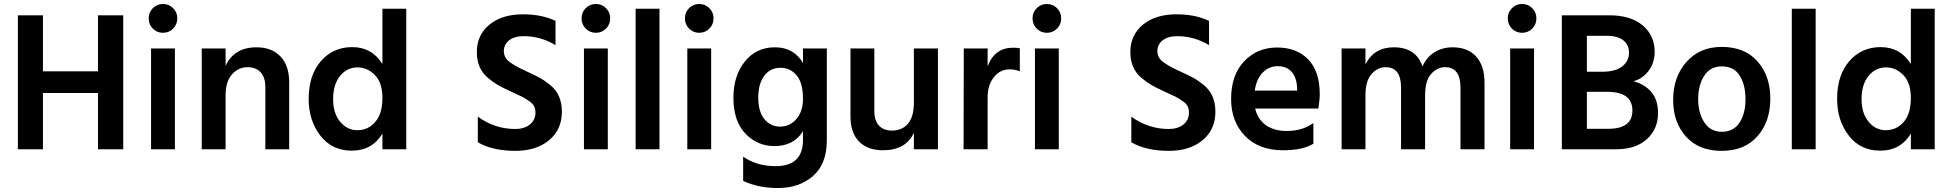

<svg xmlns="http://www.w3.org/2000/svg" viewBox="-20 -751 9819 966"><path d="M600 0H473V-283H196V0H70V-674H196V-392H473V-674H600Z M860 0H740V-507H860ZM872 -659Q872 -628 851 -607Q830 -586 800 -586Q770 -586 749 -607Q728 -628 728 -659Q728 -689 749 -710Q770 -731 800 -731Q830 -731 851 -710Q872 -689 872 -659Z M1435 0H1315V-312Q1315 -362 1291 -387.5Q1267 -413 1226 -413Q1179 -413 1147 -376.5Q1115 -340 1115 -272V0H995V-507H1115V-420Q1158 -513 1271 -513Q1347 -513 1391 -467Q1435 -421 1435 -337Z M1656 -251Q1656 -182 1691 -139Q1726 -96 1778 -96Q1832 -96 1868 -137.5Q1904 -179 1904 -258Q1904 -335 1866 -373.5Q1828 -412 1779 -412Q1727 -412 1691.5 -369.5Q1656 -327 1656 -251ZM2024 0H1904V-79Q1852 7 1750 7Q1650 7 1591.5 -69Q1533 -145 1533 -253Q1533 -373 1594.5 -443.5Q1656 -514 1752 -514Q1851 -514 1904 -429V-707H2024Z M2807 -189Q2807 -99 2742.5 -45.5Q2678 8 2573 8Q2459 8 2384 -35V-164Q2470 -102 2572 -102Q2618 -102 2646 -124.5Q2674 -147 2674 -185Q2674 -203 2667 -217Q2660 -231 2638.5 -245Q2617 -259 2605.5 -265Q2594 -271 2558 -287Q2548 -292 2543 -294Q2506 -311 2483 -324.5Q2460 -338 2433 -361Q2406 -384 2392.5 -416Q2379 -448 2379 -489Q2379 -575 2442.5 -627Q2506 -679 2611 -679Q2706 -679 2775 -646V-524Q2700 -569 2615 -569Q2568 -569 2541.5 -548Q2515 -527 2515 -494Q2515 -461 2543.5 -439.5Q2572 -418 2629 -392Q2669 -374 2694 -360.5Q2719 -347 2748.5 -323Q2778 -299 2792.5 -265.5Q2807 -232 2807 -189Z M3038 0H2918V-507H3038ZM3050 -659Q3050 -628 3029 -607Q3008 -586 2978 -586Q2948 -586 2927 -607Q2906 -628 2906 -659Q2906 -689 2927 -710Q2948 -731 2978 -731Q3008 -731 3029 -710Q3050 -689 3050 -659Z M3298 0H3178V-707H3298Z M3558 0H3438V-507H3558ZM3570 -659Q3570 -628 3549 -607Q3528 -586 3498 -586Q3468 -586 3447 -607Q3426 -628 3426 -659Q3426 -689 3447 -710Q3468 -731 3498 -731Q3528 -731 3549 -710Q3570 -689 3570 -659Z M4140 -46Q4140 74 4070.5 134.5Q4001 195 3894 195Q3794 195 3719 159V37Q3787 85 3882 85Q4020 85 4020 -47V-91Q3974 -16 3876 -16Q3791 -16 3730.5 -78.5Q3670 -141 3670 -260Q3670 -370 3727.5 -441.5Q3785 -513 3879 -513Q3974 -513 4020 -434V-507H4140ZM3795 -260Q3795 -189 3826 -151.5Q3857 -114 3905 -114Q3954 -114 3987 -152.5Q4020 -191 4020 -253Q4020 -334 3988 -372Q3956 -410 3907 -410Q3855 -410 3825 -369.5Q3795 -329 3795 -260Z M4699 0H4578V-83Q4538 5 4422 5Q4345 5 4302 -39Q4259 -83 4259 -164V-507H4379V-192Q4379 -144 4402.5 -119Q4426 -94 4467 -94Q4519 -94 4548.5 -129Q4578 -164 4578 -235V-507H4699Z M4949 0H4828L4829 -507H4949V-417Q4984 -511 5077 -511Q5098 -511 5111 -508V-392Q5088 -402 5060 -402Q5011 -402 4980 -362Q4949 -322 4949 -262Z M5307 0H5187V-507H5307ZM5319 -659Q5319 -628 5298 -607Q5277 -586 5247 -586Q5217 -586 5196 -607Q5175 -628 5175 -659Q5175 -689 5196 -710Q5217 -731 5247 -731Q5277 -731 5298 -710Q5319 -689 5319 -659Z M6095 -189Q6095 -99 6030.5 -45.5Q5966 8 5861 8Q5747 8 5672 -35V-164Q5758 -102 5860 -102Q5906 -102 5934 -124.5Q5962 -147 5962 -185Q5962 -203 5955 -217Q5948 -231 5926.5 -245Q5905 -259 5893.5 -265Q5882 -271 5846 -287Q5836 -292 5831 -294Q5794 -311 5771 -324.5Q5748 -338 5721 -361Q5694 -384 5680.5 -416Q5667 -448 5667 -489Q5667 -575 5730.5 -627Q5794 -679 5899 -679Q5994 -679 6063 -646V-524Q5988 -569 5903 -569Q5856 -569 5829.5 -548Q5803 -527 5803 -494Q5803 -461 5831.5 -439.5Q5860 -418 5917 -392Q5957 -374 5982 -360.5Q6007 -347 6036.5 -323Q6066 -299 6080.5 -265.5Q6095 -232 6095 -189Z M6588 -28Q6535 5 6435 5Q6314 5 6244 -67Q6174 -139 6174 -253Q6174 -374 6240 -443Q6306 -512 6405 -512Q6504 -512 6562 -452Q6620 -392 6620 -277Q6620 -249 6613 -205H6295Q6308 -150 6349.5 -121Q6391 -92 6453 -92Q6533 -92 6588 -132ZM6408 -418Q6365 -418 6333.5 -386.5Q6302 -355 6293 -295H6506V-310Q6504 -359 6479.5 -388.5Q6455 -418 6408 -418Z M7449 0H7328V-311Q7328 -413 7250 -413Q7211 -413 7180.5 -379Q7150 -345 7150 -272V0H7029V-311Q7029 -413 6951 -413Q6912 -413 6881 -379Q6850 -345 6850 -272V0H6730V-507H6850V-427Q6893 -513 6993 -513Q7104 -513 7137 -417Q7157 -463 7197 -488Q7237 -513 7288 -513Q7365 -513 7407 -466.5Q7449 -420 7449 -334Z M7698 0H7578V-507H7698ZM7710 -659Q7710 -628 7689 -607Q7668 -586 7638 -586Q7608 -586 7587 -607Q7566 -628 7566 -659Q7566 -689 7587 -710Q7608 -731 7638 -731Q7668 -731 7689 -710Q7710 -689 7710 -659Z M8111 0H7838V-674H8077Q8185 -674 8245 -623Q8305 -572 8305 -491Q8305 -436 8275 -395.5Q8245 -355 8198 -342Q8252 -329 8287 -289.5Q8322 -250 8322 -182Q8322 -102 8266 -51Q8210 0 8111 0ZM8061 -571H7964V-390H8040Q8108 -390 8142 -417Q8176 -444 8176 -486Q8176 -525 8147.5 -548Q8119 -571 8061 -571ZM8067 -289H7964V-103H8072Q8193 -103 8193 -195Q8193 -289 8067 -289Z M8887 -255Q8887 -140 8822.5 -66Q8758 8 8642 8Q8527 8 8462.5 -64Q8398 -136 8398 -248Q8398 -364 8465 -439.5Q8532 -515 8642 -515Q8759 -515 8823 -441.5Q8887 -368 8887 -255ZM8524 -252Q8524 -182 8555 -135Q8586 -88 8643 -88Q8702 -88 8732 -134Q8762 -180 8762 -251Q8762 -324 8733 -370.5Q8704 -417 8642 -417Q8585 -417 8554.5 -370Q8524 -323 8524 -252Z M9115 0H8995V-707H9115Z M9346 -251Q9346 -182 9381 -139Q9416 -96 9468 -96Q9522 -96 9558 -137.5Q9594 -179 9594 -258Q9594 -335 9556 -373.5Q9518 -412 9469 -412Q9417 -412 9381.5 -369.5Q9346 -327 9346 -251ZM9714 0H9594V-79Q9542 7 9440 7Q9340 7 9281.5 -69Q9223 -145 9223 -253Q9223 -373 9284.5 -443.5Q9346 -514 9442 -514Q9541 -514 9594 -429V-707H9714Z"/></svg>

Font: Hind Siliguri SemiBold
Style: Regular
Weight: 600
Designer: Jyotish Sonowal
Foundry: Indian Type Foundry
Version: Version 1.001;PS 1.0;hotconv 1.0.86;makeotf.lib2.5.63406; tt